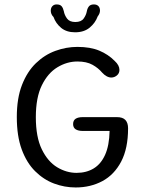

<svg xmlns="http://www.w3.org/2000/svg" viewBox="-20 -837 659 868"><path d="M322 10.5Q272 10.5 224.5 -7.2Q177 -25 138.8 -63Q100.5 -101 78.2 -161.5Q56 -222 56 -307.5Q56 -393 79.5 -453.2Q103 -513.5 142.5 -551.5Q182 -589.5 230.8 -607.2Q279.5 -625 330 -625Q388.5 -625 429 -608Q469.5 -591 498 -562Q509.5 -551.5 514.8 -541.2Q520 -531 520 -521Q520 -505.5 508.5 -496Q497 -486.5 483 -486.5Q472.5 -486.5 461.8 -492.5Q451 -498.5 442 -508.5Q424.5 -529.5 398 -544.2Q371.5 -559 330 -559Q283 -559 239.8 -533Q196.5 -507 169.2 -451.5Q142 -396 142 -307.5Q142 -217.5 169 -162Q196 -106.5 238.2 -81Q280.5 -55.5 326 -55.5Q370.5 -55.5 403.5 -75.5Q436.5 -95.5 455.2 -137.2Q474 -179 475.5 -245H355Q333.5 -245 322 -252.5Q310.5 -260 310.5 -276Q310.5 -292.5 321.8 -300Q333 -307.5 354.5 -307.5H508.5Q535 -307.5 547 -294.5Q559 -281.5 559 -257Q559 -166 527.8 -106.5Q496.5 -47 442.8 -18.2Q389 10.5 322 10.5ZM404.5 -817Q417.5 -817 424.8 -809.5Q432 -802 432 -789Q432 -783 429.5 -776.2Q427 -769.5 421.5 -762.5Q411 -733.5 385.5 -712.2Q360 -691 319.5 -691Q280.5 -691 256.2 -711.2Q232 -731.5 222 -760Q215 -767 212.2 -774.5Q209.5 -782 209.5 -788.5Q209.5 -801.5 216.8 -809.2Q224 -817 236 -817Q252 -817 258.8 -808.5Q265.5 -800 268.5 -786.5Q271.5 -769 283 -753.2Q294.5 -737.5 320.5 -737.5Q347 -737.5 358.2 -753.2Q369.5 -769 372.5 -786Q375 -799.5 382 -808.2Q389 -817 404.5 -817Z"/></svg>

Font: Sono Monospace
Style: Regular
Weight: 400
Designer: Tyler Finck
Foundry: Tyler Finck
Version: Version 2.112